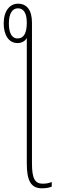

<svg xmlns="http://www.w3.org/2000/svg" viewBox="-55 -779 307 1039"><path d="M172 240C194 240 210 237 225 231V206C209 212 196 215 176 215C134 215 118 187 118 105V-656C118 -725 90 -759 42 -759C-1 -759 -35 -721 -35 -652C-35 -593 -10 -546 40 -546C65 -546 83 -559 90 -574V105C90 197 111 240 172 240ZM40 -571C7 -571 -7 -604 -7 -652C-7 -703 10 -734 42 -734C71 -734 90 -711 90 -656C90 -602 75 -571 40 -571Z"/></svg>

Font: Noto Serif ExtraCondensed Thin
Style: Regular
Weight: 100
Width: 2
Designer: Monotype Design Team
Foundry: Monotype Imaging Inc.
Version: Version 2.013